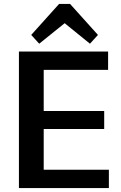

<svg xmlns="http://www.w3.org/2000/svg" viewBox="-20 -964 621 984"><path d="M176 -94H538V0H77V-700H534V-606H176L204 -679V-347L176 -395H514V-303H176L204 -351V-21ZM140 -785 283 -944H339L482 -785L441 -740L277 -873H346L181 -740Z"/></svg>

Font: Pathway Extreme 12pt SemiBold
Style: Regular
Weight: 600
Version: Version 1.001;gftools[0.9.26]